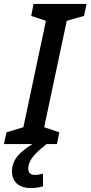

<svg xmlns="http://www.w3.org/2000/svg" viewBox="-43 -734 461 978"><path d="M-23 0H122C62 38 18 76 18 139C18 195 57 224 113 224C135 224 157 221 176 215V151C162 154 148 157 133 157C113 157 101 146 101 125C101 74 153 33 194 0H247L259 -60L182 -86L297 -628L385 -653L398 -714H128L116 -653L191 -628L76 -86L-10 -60Z"/></svg>

Font: Noto Sans Medium
Style: Italic
Weight: 500
Italic angle: -12°
Designer: Monotype Design Team
Foundry: Monotype Imaging Inc.
Version: Version 2.013